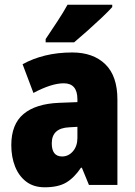

<svg xmlns="http://www.w3.org/2000/svg" viewBox="-20 -879 573 816"><path d="M287 -656Q376 -656 427.5 -606Q479 -556 479 -456V-93H358L328 -166H324Q295 -123 261 -103Q227 -83 170 -83Q123 -83 91.5 -107Q60 -131 44 -171.5Q28 -212 28 -262Q28 -351 80 -394.5Q132 -438 231 -442L309 -445V-457Q309 -525 251 -525Q199 -525 122 -484L76 -606Q119 -630 172 -643Q225 -656 287 -656ZM275 -338Q200 -335 200 -270Q200 -214 244 -214Q271 -214 290 -236Q309 -258 309 -293V-340ZM457 -849Q441 -831 412.5 -804Q384 -777 352.5 -749Q321 -721 295 -699H174V-713Q198 -749 223.5 -787.5Q249 -826 267 -859H457Z"/></svg>

Font: Noto Sans Kannada UI Condensed Black
Style: Regular
Weight: 900
Width: 3
Designer: Jelle Bosma - Monotype Design Team
Foundry: Monotype Imaging Inc.
Version: Version 2.005; ttfautohint (v1.8.4.7-5d5b)